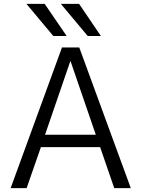

<svg xmlns="http://www.w3.org/2000/svg" viewBox="-20 -977 733 997"><path d="M256.8 -790 117.2 -957H211.9L326.2 -790ZM435.5 -790 295.9 -957H390.6L503.9 -790ZM346.7 -658.2H344.7L213.9 -277.3H477.5ZM500 -212.9H192.4L118.2 0H35.2L301.8 -730.5H391.6L659.2 0H573.2Z"/></svg>

Font: Gen Shin Gothic Normal
Style: Regular
Weight: 300
Designer: [Source Han Sans]
Ryoko NISHIZUKA  (kana & ideographs); Paul D. Hunt (Latin, Greek & Cyrillic); Wenlong ZHANG  (bopomofo
Version: Version 1.002.20150607